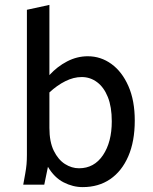

<svg xmlns="http://www.w3.org/2000/svg" viewBox="-20 -755 626 785"><path d="M75 0 83 -44Q87 -66 88.5 -83.5Q90 -101 90 -122V-715L182 -735V-448Q214 -483 254.5 -504Q295 -525 339 -525Q392 -525 435.5 -493.5Q479 -462 505 -403Q531 -344 531 -262Q531 -177 504.5 -116Q478 -55 430.5 -22.5Q383 10 318 10Q278 10 240 -9.5Q202 -29 176 -73L161 0ZM182 -232Q182 -175 200 -138.5Q218 -102 245.5 -84.5Q273 -67 303 -67Q365 -67 401 -120.5Q437 -174 437 -259Q437 -318 421 -358Q405 -398 377 -419Q349 -440 314 -440Q281 -440 247 -423Q213 -406 182 -377Z"/></svg>

Font: Radio Canada
Style: Regular
Weight: 400
Designer: Charles Daoud, Etienne Aubert Bonn, Alexandre Saumier Demers, Jacques Le Bailly
Foundry: Radio-Canada
Version: Version 2.104;gftools[0.9.28.dev5+ged2979d]